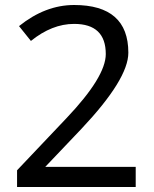

<svg xmlns="http://www.w3.org/2000/svg" viewBox="-20 -744 612 764"><path d="M47.9 0V-66.4L244.6 -273.9Q400.9 -438.5 400.9 -528.8Q400.9 -648.9 274.9 -648.9Q187 -648.9 103 -581.1L55.7 -640.1Q160.2 -724.1 274.9 -724.1Q490.7 -724.1 490.7 -534.2Q490.7 -429.2 303.7 -231L160.2 -80.1H520V0Z"/></svg>

Font: Nokora
Style: Regular
Weight: 400
Designer: Danh Hong
Foundry: Danh Hong
Version: Version 9.000